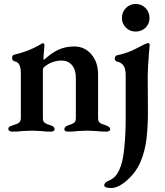

<svg xmlns="http://www.w3.org/2000/svg" viewBox="-20 -660 829 967"><path d="M22 -10Q22 -18 27.5 -21.5Q33 -25 45 -29Q66 -35 75.5 -42Q85 -49 85 -67V-291Q85 -317 78 -332.5Q71 -348 51 -352Q41 -356 41 -369Q41 -381 50 -384Q123 -401 180 -434Q182 -435 187 -438.5Q192 -442 196 -442Q204 -442 204 -431L202 -410Q199 -374 199 -372Q199 -360 201 -358Q237 -392 273 -409Q309 -426 354 -426Q406 -426 440 -386.5Q474 -347 474 -284V-66Q474 -48 483 -41.5Q492 -35 513 -29Q523 -25 529 -20.5Q535 -16 535 -9Q535 -3 529 0Q523 3 516 3Q487 3 464 0Q436 -2 419 -2Q403 -2 373 0Q351 3 321 3Q315 3 309.5 0Q304 -3 304 -9Q304 -22 324 -29Q344 -35 353 -41.5Q362 -48 362 -66V-269Q362 -309 342.5 -332Q323 -355 290 -355Q243 -355 204 -324Q196 -319 196 -304V-66Q196 -48 205 -41.5Q214 -35 234 -29Q255 -23 255 -10Q255 -4 250 -0.5Q245 3 237 3Q209 3 186 0Q158 -2 142 -2Q127 -2 95 0Q71 3 42 3Q34 3 28 -0.5Q22 -4 22 -10ZM505 273Q505 262 521 253Q540 246 554.5 233.5Q569 221 581 195Q599 157 606 85Q613 13 613 -57V-282Q613 -313 602.5 -329Q592 -345 569 -350Q564 -351 561 -355.5Q558 -360 558 -366Q558 -371 561 -375.5Q564 -380 568 -381Q623 -393 662 -413.5Q701 -434 706 -436Q722 -443 724 -443Q734 -443 734 -433L731 -401Q724 -315 724 -282L725 -91Q725 -24 718 37.5Q711 99 689 152Q668 204 622.5 245.5Q577 287 539 287Q524 287 514.5 283.5Q505 280 505 273ZM594 -569Q594 -599 614 -619.5Q634 -640 663 -640Q693 -640 713 -619.5Q733 -599 733 -569Q733 -540 713 -520.5Q693 -501 663 -501Q634 -501 614 -521Q594 -541 594 -569Z"/></svg>

Font: EB Garamond SemiBold
Style: Regular
Weight: 600
Designer: Georg Duffner and Octavio Pardo
Foundry: Georg Duffner
Version: Version 1.000